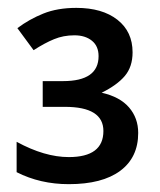

<svg xmlns="http://www.w3.org/2000/svg" viewBox="-20 -743 403 485"><path d="M314.9 -610.8Q314.9 -574.2 295.2 -551Q275.4 -527.8 236.8 -508.8Q282.7 -498.5 305.9 -471.7Q329.1 -444.8 329.1 -407.2Q329.1 -345.2 283.7 -311.5Q238.3 -277.8 153.8 -277.8Q81.5 -277.8 22 -308.1V-384.8Q92.8 -346.2 153.8 -346.2Q241.2 -346.2 241.2 -412.1Q241.2 -473.1 144 -473.1H87.9V-538.1H139.2Q229 -538.1 229 -601.1Q229 -626.5 212.2 -640.1Q195.3 -653.8 168 -653.8Q140.1 -653.8 116.5 -644Q92.8 -634.3 64.9 -616.2L23.9 -671.9Q53.7 -694.3 89.4 -708.7Q125 -723.1 172.9 -723.1Q238.3 -723.1 276.6 -693.1Q314.9 -663.1 314.9 -610.8Z"/></svg>

Font: Samim Medium FD
Style: Medium-FD
Weight: 500
Foundry: DejaVu fonts team - Redesigned by Saber Rastikerdar
Version: Version 4.0.5